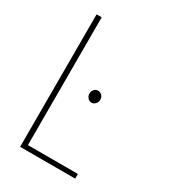

<svg xmlns="http://www.w3.org/2000/svg" viewBox="-158 -702 691 782"><g transform="rotate(30 187.5 -311.5)"><path d="M63 0V-623H87V-22H322V0ZM224 -301Q214 -301 206.5 -309.5Q199 -318 199 -329Q199 -341 206.5 -349Q214 -357 224 -357Q235 -357 242.5 -349Q250 -341 250 -329Q250 -318 242.5 -309.5Q235 -301 224 -301Z"/></g></svg>

Font: Inconsolata Condensed ExtraLight
Style: Regular
Weight: 200
Width: 3
Monospace: yes
Designer: Raph Levien, Cyreal, Brenton Simpson
Foundry: Raph Levien, Cyreal, Google
Version: Version 3.100; ttfautohint (v1.8.4.7-5d5b)